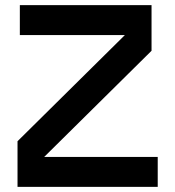

<svg xmlns="http://www.w3.org/2000/svg" viewBox="-20 -725 679 745"><path d="M48 0V-177L498 -622L514 -589H57V-705H568V-528L118 -83L106 -116H592V0Z"/></svg>

Font: TikTok Sans 24pt SemiBold
Style: Regular
Weight: 600
Version: Version 4.000